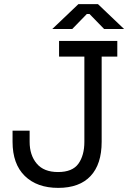

<svg xmlns="http://www.w3.org/2000/svg" viewBox="-20 -899 634 933"><path d="M263 14Q160 14 100.5 -44Q41 -102 41 -210V-264H124V-210Q124 -145 158.5 -104Q193 -63 262 -63Q332 -63 361 -103.5Q390 -144 390 -210V-624H267V-700H550V-624H474V-210Q474 -101 420 -43.5Q366 14 263 14ZM234 -758 361 -879H456L583 -758H486L415 -831H402L331 -758Z"/></svg>

Font: Space Grotesk Light
Style: Regular
Weight: 400
Version: Version 2.000